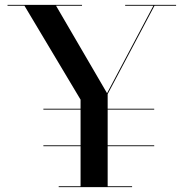

<svg xmlns="http://www.w3.org/2000/svg" viewBox="-20 -770 755 790"><path d="M311.5 0V-360L78.5 -750H208.5L420.5 -386.5L612 -748H616.5L423 -383V0ZM221.5 0V-3.5H523.5V0ZM158.5 -168.5V-172H614.5V-168.5ZM158.5 -319V-322.5H614.5V-319ZM11 -746.5V-750H317.5V-746.5ZM495 -746.5V-750H704.5V-746.5Z"/></svg>

Font: Bodoni Moda 48pt Medium
Style: Regular
Weight: 500
Designer: Owen Earl
Foundry: indestructible type
Version: Version 2.005